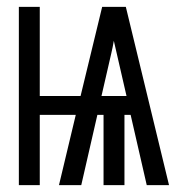

<svg xmlns="http://www.w3.org/2000/svg" viewBox="-20 -540 540 560"><path d="M35 0V-520H96V-260H215L278 -520H347L473 0H408L361 -205H343V0H282V-205H264L217 0H152L201 -205H96V0ZM349 -260 329 -347Q325 -365 320.5 -384Q316 -403 312 -421Q309 -403 304.5 -384Q300 -365 296 -347L276 -260Z"/></svg>

Font: Iosevka SS18 Light
Style: Regular
Weight: 300
Monospace: yes
Designer: Belleve Invis
Foundry: Belleve Invis
Version: Version 25.1.1; ttfautohint (v1.8.4)